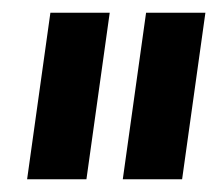

<svg xmlns="http://www.w3.org/2000/svg" viewBox="-20 -720 345 301"><path d="M22.5 -439 59 -700H152L115.5 -439ZM172.5 -439 209 -700H302L265.5 -439Z"/></svg>

Font: Urbanist ExtraBold
Style: Italic
Weight: 800
Italic angle: -8°
Designer: Corey Hu
Foundry: Corey Hu
Version: Version 1.321; ttfautohint (v1.8.4.7-5d5b)